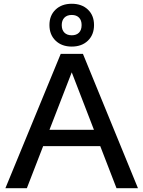

<svg xmlns="http://www.w3.org/2000/svg" viewBox="-20 -985 750 1005"><path d="M8.3 0 297.9 -703.1H414.1L702.1 0H589.8L355.5 -606.4L120.6 0ZM167 -220.2V-305.7H543V-220.2ZM355.5 -741.2Q303.2 -741.2 271 -772.2Q238.8 -803.2 238.8 -854Q238.8 -904.3 271 -934.8Q303.2 -965.3 355.5 -965.3Q408.2 -965.3 440.2 -934.8Q472.2 -904.3 472.2 -854Q472.2 -803.2 440.2 -772.2Q408.2 -741.2 355.5 -741.2ZM355.5 -800.3Q379.9 -800.3 393.6 -814.2Q407.2 -828.1 407.2 -854Q407.2 -878.9 393.6 -892.8Q379.9 -906.7 355.5 -906.7Q331.1 -906.7 317.1 -892.6Q303.2 -878.4 303.2 -853.5Q303.2 -828.1 317.1 -814.2Q331.1 -800.3 355.5 -800.3Z"/></svg>

Font: Schibsted Grotesk Medium
Style: Regular
Weight: 500
Designer: Bakken & Baeck AS, Henrik Kongsvoll
Foundry: Schibsted ASA
Version: Version 1.100;gftools[0.9.25]